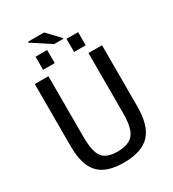

<svg xmlns="http://www.w3.org/2000/svg" viewBox="-214 -1013 1027 1139"><g transform="rotate(-30 300.0 -443.0)"><path d="M529.8 -239.3Q529.8 -108.9 474.1 -49.6Q418.5 9.8 295.4 9.8Q176.3 9.8 122.8 -47.6Q69.3 -105 69.3 -230.5V-658.7H162.6V-243.2Q162.6 -143.6 191.2 -104.7Q219.7 -65.9 294.9 -65.9Q373.5 -65.9 405.3 -106Q437 -146 437 -249.5V-658.7H529.8ZM350.6 -811.5V-806.6H287.1L159.7 -890.1V-896H270ZM154.3 -707V-796.9H233.9V-707ZM366.2 -707V-796.9H445.8V-707Z"/></g></svg>

Font: Courier New
Style: Regular
Weight: 400
Designer: Steve Matteson
Foundry: Ascender Corporation
Version: Version 2.00.3